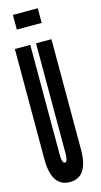

<svg xmlns="http://www.w3.org/2000/svg" viewBox="-139 -950 528 999"><g transform="rotate(-15 125.0 -450.5)"><path d="M107 8Q205 8 205 -141V-735H122V-141Q122 -97 107 -97Q91 -97 91 -141V-735H8V-141Q8 8 107 8ZM44 -830H178V-909H44Z"/></g></svg>

Font: League Gothic Condensed
Style: Regular
Weight: 400
Width: 3
Designer: The League of Moveable Type
Version: Version 1.600; ttfautohint (v1.8.3)